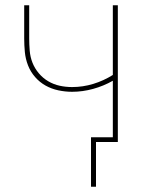

<svg xmlns="http://www.w3.org/2000/svg" viewBox="-20 -540 540 730"><path d="M326 170V-18H409V-233Q374 -213 334 -202Q294 -191 254 -191Q228 -191 202 -196.5Q176 -202 153.5 -214.5Q131 -227 113.5 -247Q96 -267 86.5 -291.5Q77 -316 74.5 -342Q72 -368 72 -394V-520H91V-394Q91 -371 93 -347Q95 -323 103.5 -301.5Q112 -280 127.5 -261.5Q143 -243 163.5 -231Q184 -219 207 -214Q230 -209 254 -209Q295 -209 334.5 -221Q374 -233 409 -255V-520H428V0H345V170Z"/></svg>

Font: Iosevka Thin
Style: Regular
Weight: 100
Monospace: yes
Designer: Belleve Invis
Foundry: Belleve Invis
Version: Version 32.5.0; ttfautohint (v1.8.4)